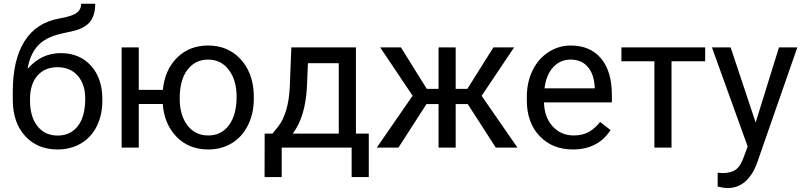

<svg xmlns="http://www.w3.org/2000/svg" viewBox="-20 -778 4235 1012"><path d="M300.3 -498C231.6 -498 173.3 -470.4 125.5 -415C133.6 -465.2 151.1 -505.3 178 -535.4C204.8 -565.5 245.1 -586.9 298.8 -599.6L366.2 -614.7C406.6 -624.2 436 -640.3 454.3 -663.1C472.7 -685.9 481.9 -717.6 481.9 -758.3H407.7C407.7 -737.8 399.7 -721.7 383.8 -710C367.8 -698.2 337.1 -688.3 291.5 -680.2C211.1 -665.9 150.3 -626 109.1 -560.5C68 -495.1 47.4 -406.9 47.4 -295.9V-252C47.4 -172.2 69 -108.6 112.3 -61.3C155.6 -13.9 212.7 9.8 283.7 9.8C330.6 9.8 372 -1.1 408 -22.7C443.9 -44.4 471.5 -74.8 490.7 -114C509.9 -153.2 519.5 -197.8 519.5 -247.6V-255.9C519.5 -328.5 499.6 -387 459.7 -431.4C419.8 -475.8 366.7 -498 300.3 -498ZM282.7 -423.8C328 -423.8 363.7 -408.8 389.9 -378.7C416.1 -348.6 429.2 -308.6 429.2 -258.8C429.2 -195 416.2 -146.5 390.1 -113.3C364.1 -80.1 328.6 -63.5 283.7 -63.5C239.1 -63.5 203.7 -80 177.5 -113C151.3 -146.1 138.2 -190.9 138.2 -247.6V-255.4C138.2 -308.1 151.2 -349.4 177.2 -379.2C203.3 -408.9 238.4 -423.8 282.7 -423.8Z M711.4 -304.2V-528.3H621.1V0H711.4V-230H837.9C843.1 -159 867.4 -101.3 910.6 -56.9C953.9 -12.5 1009.6 9.8 1077.6 9.8C1124.5 9.8 1166.2 -1.4 1202.6 -23.7C1239.1 -46 1267.4 -77.8 1287.6 -119.1C1307.8 -160.5 1317.9 -206.9 1317.9 -258.3L1317.4 -286.6C1313.8 -361.2 1290 -421.7 1246.1 -468.3C1202.1 -514.8 1145.7 -538.1 1076.7 -538.1C1010.9 -538.1 956.5 -516.7 913.3 -473.9C870.2 -431.1 845.2 -374.5 838.4 -304.2ZM927.2 -258.3C927.2 -324.4 940.9 -375.2 968.3 -410.6C995.6 -446.1 1031.7 -463.9 1076.7 -463.9C1122.2 -463.9 1158.7 -445.8 1186 -409.7C1213.4 -373.5 1227.1 -326.7 1227.1 -269C1227.1 -204.6 1213.6 -154.3 1186.8 -118.2C1159.9 -82 1123.5 -64 1077.6 -64C1031.7 -64 995.2 -81.7 968 -117.2C940.8 -152.7 927.2 -199.7 927.2 -258.3Z M1416 -73.7H1375L1374.5 155.3H1464.8V0H1833.5V155.3H1923.8V-73.7H1856V-528.3H1515.6L1507.3 -317.4C1502.4 -226.2 1482.4 -157.9 1447.3 -112.3ZM1522.9 -73.7C1567.2 -132 1592.1 -213.7 1597.7 -318.8L1603 -444.8H1765.6V-73.7Z M2445.3 -229.5 2593.3 0H2707.5L2518.6 -272.9L2689.9 -528.3H2580.6L2443.4 -309.6H2381.8V-528.3H2291.5V-309.6H2229.5L2093.3 -528.3H1983.9L2154.8 -273.4L1965.8 0H2080.1L2228 -229.5H2291.5V0H2381.8V-229.5Z M2999 9.8C3087.6 9.8 3154 -24.3 3198.2 -92.3L3143.1 -135.3C3126.5 -113.8 3107.1 -96.5 3085 -83.5C3062.8 -70.5 3035.8 -64 3003.9 -64C2959 -64 2922 -80 2892.8 -112.1C2863.7 -144.1 2848.5 -186.2 2847.2 -238.3H3205.1V-275.9C3205.1 -360.2 3186 -425 3147.9 -470.2C3109.9 -515.5 3056.5 -538.1 2987.8 -538.1C2945.8 -538.1 2906.8 -526.4 2870.8 -503.2C2834.9 -479.9 2806.9 -447.7 2786.9 -406.5C2766.8 -365.3 2756.8 -318.5 2756.8 -266.1V-249.5C2756.8 -170.7 2779.3 -107.8 2824.2 -60.8C2869.1 -13.8 2927.4 9.8 2999 9.8ZM2987.8 -463.9C3025.6 -463.9 3055.5 -451.3 3077.6 -426C3099.8 -400.8 3112.1 -365.2 3114.7 -319.3V-312.5H2850.1C2856 -360.4 2871.3 -397.5 2896 -424.1C2920.7 -450.6 2951.3 -463.9 2987.8 -463.9Z M3696.8 -455.1V-528.3H3255.4V-455.1H3429.2V0H3519.5V-455.1Z M3962.9 -132.3 3831.1 -528.3H3732.4L3920.9 -5.9L3900.9 47.9C3889.8 80.7 3875.7 103.4 3858.6 115.7C3841.6 128.1 3817.7 134.3 3787.1 134.3L3762.7 132.3V205.6L3796.4 211.9L3813.5 213.4C3885.1 213.4 3937.3 169.4 3970.2 81.5L4182.6 -528.3H4085.9Z"/></svg>

Font: Roboto1
Style: rg
Weight: 400
Designer: Google
Version: Version 2.137; 2017